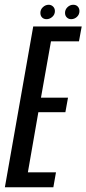

<svg xmlns="http://www.w3.org/2000/svg" viewBox="-52 -786 362 806"><path d="M-31.5 0H172L183 -62.5H65L109 -315H222.5L233.5 -376H120L162 -612.5H279.5L291 -675H87.5ZM143.5 -705.5Q156.5 -705.5 167.5 -715.2Q178.5 -725 178.5 -739.5Q178.5 -751 170.8 -758.5Q163 -766 152.5 -766Q139 -766 128.2 -756Q117.5 -746 117.5 -732Q117.5 -720 124.5 -712.8Q131.5 -705.5 143.5 -705.5ZM246.5 -705.5Q260.5 -705.5 271 -715.2Q281.5 -725 281.5 -739.5Q281.5 -751 274.5 -758.5Q267.5 -766 255.5 -766Q242 -766 231.5 -756Q221 -746 221 -732Q221 -720 228.5 -712.8Q236 -705.5 246.5 -705.5Z"/></svg>

Font: Anybody ExtraCondensed
Style: Italic
Weight: 400
Width: 2
Italic angle: -10°
Version: Version 1.113;gftools[0.9.25]